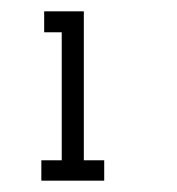

<svg xmlns="http://www.w3.org/2000/svg" viewBox="-20 -720 313 339"><path d="M164 -401V-437H128V-700H58V-663H89V-437H53V-401Z"/></svg>

Font: Josefin Slab Thin
Style: Bold
Weight: 700
Version: Version 2.000